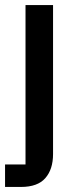

<svg xmlns="http://www.w3.org/2000/svg" viewBox="-23 -540 308 760"><path d="M-3 111H78V-520H187V70Q187 130 156.5 165Q126 200 60 200H-3Z"/></svg>

Font: IBM Plex Sans Thai Medium
Style: Regular
Weight: 500
Designer: Mike Abbink, Paul van der Laan, Pieter van Rosmalen, Ben Mitchell, Mark Frömberg
Foundry: Bold Monday
Version: Version 1.1